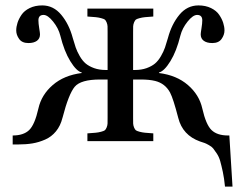

<svg xmlns="http://www.w3.org/2000/svg" viewBox="-20 -522 896 710"><path d="M26.9 12.2V-21Q66.9 -21 87.6 -40.8Q108.4 -60.5 122.1 -121.1Q133.3 -171.4 175 -207.5Q216.8 -243.7 282.2 -252V-253.9Q262.7 -258.8 240 -295.7Q217.3 -332.5 203.1 -390.1Q196.3 -417.5 176.5 -442.1Q156.7 -466.8 141.1 -466.8Q122.1 -466.8 122.1 -446.8Q122.1 -435.5 125 -417.7Q127.9 -399.9 127.9 -395Q127.9 -379.4 116.5 -371.1Q105 -362.8 85 -362.8Q61.5 -362.8 50.8 -377.9Q40 -393.1 40 -409.2Q40 -422.9 44.7 -437.5Q49.3 -452.1 59.6 -467.3Q69.8 -482.4 89.8 -492.2Q109.9 -502 136.2 -502Q177.7 -502 206.5 -467.3Q235.4 -432.6 249 -381.8Q254.9 -360.8 260 -346.2Q265.1 -331.5 274.9 -314.5Q284.7 -297.4 296.9 -287.1Q309.1 -276.9 328.1 -270Q347.2 -263.2 371.1 -263.2H377.9V-402.8Q377.9 -417.5 377.7 -424.6Q377.4 -431.6 374.3 -439.2Q371.1 -446.8 367.7 -449.5Q364.3 -452.1 354.2 -454.8Q344.2 -457.5 334 -458.5Q323.7 -459.5 303.2 -460.9V-490.2H546.9V-460.9Q526.4 -459.5 516.1 -458.5Q505.9 -457.5 495.8 -454.8Q485.8 -452.1 482.4 -449.5Q479 -446.8 475.8 -439.2Q472.7 -431.6 472.4 -424.6Q472.2 -417.5 472.2 -402.8V-263.2H479Q502.9 -263.2 522 -270Q541 -276.9 553.2 -287.1Q565.4 -297.4 575.2 -314.5Q585 -331.5 590.1 -346.2Q595.2 -360.8 601.1 -381.8Q614.7 -432.6 643.3 -467.3Q671.9 -502 713.9 -502Q740.2 -502 760.3 -492.2Q780.3 -482.4 790.5 -467.3Q800.8 -452.1 805.4 -437.5Q810.1 -422.9 810.1 -409.2Q810.1 -393.1 799.3 -377.9Q788.6 -362.8 765.1 -362.8Q745.1 -362.8 733.6 -371.1Q722.2 -379.4 722.2 -395Q722.2 -399.9 725.1 -417.7Q728 -435.5 728 -446.8Q728 -466.8 709 -466.8Q693.4 -466.8 673.6 -442.1Q653.8 -417.5 647 -390.1Q632.8 -332.5 610.1 -295.7Q587.4 -258.8 567.9 -253.9V-252Q633.3 -243.7 675 -207.5Q716.8 -171.4 728 -121.1Q741.7 -60.5 762.5 -40.8Q783.2 -21 823.2 -21H828.1L839.8 168H812Q809.1 137.7 804 113.8Q798.8 89.8 794.4 74Q790 58.1 781.5 45.4Q772.9 32.7 768.1 26.6Q763.2 20.5 752.2 14.4Q741.2 8.3 736.6 6.8Q731.9 5.4 719.2 1Q655.3 -22 639.2 -85.9Q620.6 -157.7 608.9 -179.7Q590.8 -213.4 553.7 -222.7Q532.2 -228 500 -228H472.2V-86.9Q472.2 -72.3 472.4 -65.2Q472.7 -58.1 475.8 -50.5Q479 -43 482.4 -40.3Q485.8 -37.6 495.8 -34.9Q505.9 -32.2 516.1 -31.2Q526.4 -30.3 546.9 -28.8V0H303.2V-28.8Q323.7 -30.3 334 -31.2Q344.2 -32.2 354.2 -34.9Q364.3 -37.6 367.7 -40.3Q371.1 -43 374.3 -50.5Q377.4 -58.1 377.7 -65.2Q377.9 -72.3 377.9 -86.9V-228H350.1Q278.8 -228 256.3 -201.2Q233.9 -174.3 211.4 -87.4Q210.9 -86.4 210.9 -85.9Q203.6 -56.6 187 -36.4Q170.4 -16.1 147 -5.9Q123.5 4.4 99.9 8.3Q76.2 12.2 46.9 12.2Z"/></svg>

Font: Heuristica
Style: Regular
Weight: 400
Version: Version 1.0.2